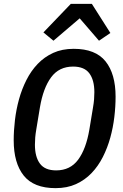

<svg xmlns="http://www.w3.org/2000/svg" viewBox="-20 -963 640 995"><path d="M456 -943 552 -792 493 -752 393 -868 257 -752 205 -795 347 -943ZM268 12Q155 12 103 -53Q51 -118 51 -236Q51 -286 57.5 -341Q64 -396 78.5 -448.5Q93 -501 117 -548.5Q141 -596 175.5 -632Q210 -668 256 -689Q302 -710 362 -710Q475 -710 527 -645Q579 -580 579 -462Q579 -411 572.5 -356.5Q566 -302 551.5 -249.5Q537 -197 513 -149.5Q489 -102 454.5 -66Q420 -30 374 -9Q328 12 268 12ZM271 -80Q344 -80 385 -135.5Q426 -191 443 -291L462 -406Q466 -429 467.5 -448Q469 -467 469 -485Q469 -548 443 -583Q417 -618 359 -618Q286 -618 245 -562.5Q204 -507 187 -407L168 -292Q164 -269 162.5 -250Q161 -231 161 -213Q161 -150 187 -115Q213 -80 271 -80Z"/></svg>

Font: IBM Plex Mono Medium
Style: Italic
Weight: 500
Italic angle: -9°
Monospace: yes
Designer: Mike Abbink, Paul van der Laan, Pieter van Rosmalen
Foundry: Bold Monday
Version: Version 2.3